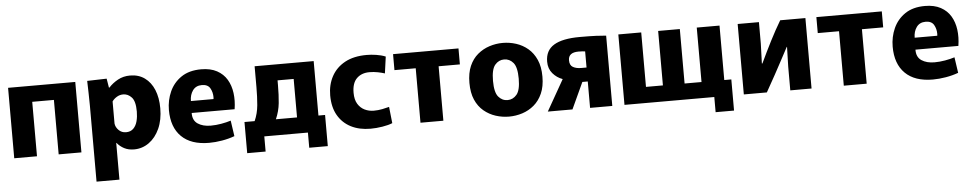

<svg xmlns="http://www.w3.org/2000/svg" viewBox="-41 -860 7143 1412"><g transform="rotate(-5 3530.5 -154.0)"><path d="M37 0V-520H533V0H365V-402H205V0Z M625 -337Q625 -382 623.5 -431Q622 -480 621 -520L765 -524L776 -457H780Q808 -488 848 -510Q888 -532 938 -532Q1001 -532 1046 -499.5Q1091 -467 1115 -409Q1139 -351 1139 -273Q1139 -187 1110 -123Q1081 -59 1031.5 -23.5Q982 12 921 12Q880 12 849 -4Q818 -20 796 -47H794V224H625ZM873 -119Q907 -119 927.5 -139.5Q948 -160 956.5 -193Q965 -226 965 -264Q965 -340 938 -369Q911 -398 876 -398Q850 -398 828 -384.5Q806 -371 794 -353V-190Q797 -163 819 -141Q841 -119 873 -119Z M1475 12Q1342 12 1271.5 -57.5Q1201 -127 1201 -254Q1201 -326 1229.5 -389.5Q1258 -453 1316 -492.5Q1374 -532 1463 -532Q1532 -532 1579 -506.5Q1626 -481 1652 -437.5Q1678 -394 1685.5 -337.5Q1693 -281 1683 -218H1366Q1365 -163 1402.5 -138Q1440 -113 1498 -113Q1536 -113 1576 -120Q1616 -127 1647 -137L1664 -21Q1621 -5 1571 3.5Q1521 12 1475 12ZM1458 -416Q1414 -416 1391 -384Q1368 -352 1368 -306H1535Q1535 -310 1535.5 -313.5Q1536 -317 1536 -320Q1536 -357 1519 -386.5Q1502 -416 1458 -416Z M1747 112V-118H1822Q1846 -172 1851.5 -233.5Q1857 -295 1857 -366V-520H2293V-118H2342V112H2205V0H1883V112ZM2016 -366Q2016 -294 2010 -234.5Q2004 -175 1979 -118H2135V-402H2016Z M2667 12Q2584 12 2522.5 -19.5Q2461 -51 2426.5 -111Q2392 -171 2392 -258Q2392 -336 2425.5 -398Q2459 -460 2524 -495.5Q2589 -531 2685 -531Q2717 -531 2754.5 -525.5Q2792 -520 2824 -507L2807 -384Q2786 -391 2756 -397Q2726 -403 2694 -403Q2636 -403 2600.5 -368.5Q2565 -334 2565 -262Q2565 -211 2584.5 -179.5Q2604 -148 2635 -133Q2666 -118 2702 -118Q2734 -118 2764.5 -124Q2795 -130 2816 -136L2829 -15Q2801 -3 2755 4.5Q2709 12 2667 12Z M3036 0V-402H2879V-520H3362V-402H3205V0Z M3689 12Q3639 12 3591 -3.5Q3543 -19 3504 -51.5Q3465 -84 3442.5 -135.5Q3420 -187 3420 -260Q3420 -333 3442.5 -384.5Q3465 -436 3504 -468.5Q3543 -501 3591 -516.5Q3639 -532 3689 -532Q3740 -532 3788 -516.5Q3836 -501 3874.5 -468.5Q3913 -436 3936 -384.5Q3959 -333 3959 -260Q3959 -187 3936 -135.5Q3913 -84 3874.5 -51.5Q3836 -19 3788 -3.5Q3740 12 3689 12ZM3689 -110Q3729 -110 3756.5 -142.5Q3784 -175 3784 -260Q3784 -345 3756.5 -377.5Q3729 -410 3689 -410Q3649 -410 3621.5 -377.5Q3594 -345 3594 -260Q3594 -175 3621.5 -142.5Q3649 -110 3689 -110Z M3976 0 4105 -227V-229Q4063 -244 4033 -279Q4003 -314 4003 -366Q4003 -449 4066.5 -487.5Q4130 -526 4258 -526Q4334 -526 4378 -524Q4422 -522 4452 -519V0H4288V-195H4248L4158 0ZM4248 -298H4288V-417Q4281 -418 4268.5 -419Q4256 -420 4239 -420Q4164 -420 4164 -362Q4164 -325 4188 -311.5Q4212 -298 4248 -298Z M4542 0V-520H4711V-118H4836V-520H4996V-118H5121V-520H5289V-118H5341V112H5205V0Z M5423 0V-520H5580V-361L5575 -215H5579Q5618 -298 5657.5 -375.5Q5697 -453 5737 -520H5923V0H5766V-175L5770 -321H5768Q5755 -298 5713 -218Q5671 -138 5593 0Z M6161 0V-402H6004V-520H6487V-402H6330V0Z M6818 12Q6685 12 6614.5 -57.5Q6544 -127 6544 -254Q6544 -326 6572.5 -389.5Q6601 -453 6659 -492.5Q6717 -532 6806 -532Q6875 -532 6922 -506.5Q6969 -481 6995 -437.5Q7021 -394 7028.5 -337.5Q7036 -281 7026 -218H6709Q6708 -163 6745.5 -138Q6783 -113 6841 -113Q6879 -113 6919 -120Q6959 -127 6990 -137L7007 -21Q6964 -5 6914 3.5Q6864 12 6818 12ZM6801 -416Q6757 -416 6734 -384Q6711 -352 6711 -306H6878Q6878 -310 6878.5 -313.5Q6879 -317 6879 -320Q6879 -357 6862 -386.5Q6845 -416 6801 -416Z"/></g></svg>

Font: Murecho
Style: Bold
Weight: 700
Designer: Neil Summerour
Foundry: Positype
Version: Version 1.010; ttfautohint (v1.8.3)